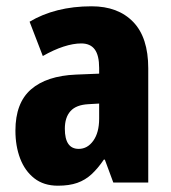

<svg xmlns="http://www.w3.org/2000/svg" viewBox="-20 -580 543 610"><path d="M271 -560Q355 -560 403 -510.5Q451 -461 451 -363V0H340L313 -73H310Q291 -45 271 -26.5Q251 -8 225.5 1Q200 10 164 10Q119 10 89 -13.5Q59 -37 44 -76.5Q29 -116 29 -165Q29 -253 78.5 -296Q128 -339 221 -343L295 -346V-364Q295 -404 281 -423Q267 -442 238 -442Q213 -442 182 -432Q151 -422 116 -402L74 -511Q114 -535 163.5 -547.5Q213 -560 271 -560ZM261 -249Q222 -247 204 -227Q186 -207 186 -171Q186 -139 197 -123Q208 -107 230 -107Q258 -107 276.5 -133Q295 -159 295 -203V-251Z"/></svg>

Font: Noto Sans Display Condensed ExtraBold
Style: Regular
Weight: 800
Width: 3
Designer: Monotype Design Team
Foundry: Monotype Imaging Inc.
Version: Version 2.003